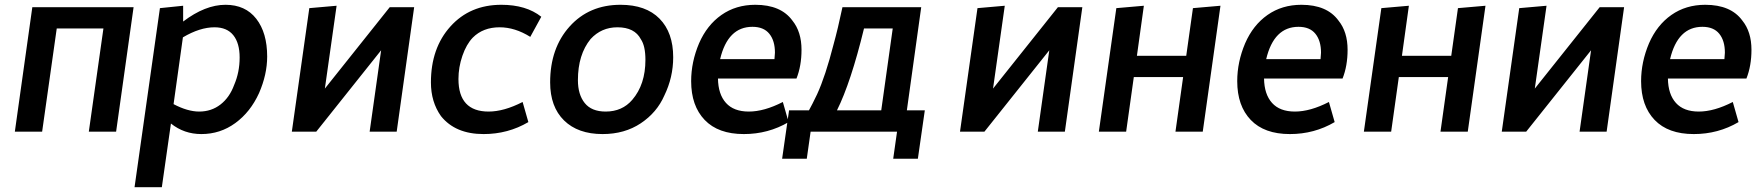

<svg xmlns="http://www.w3.org/2000/svg" viewBox="-20 -550 7362 802"><path d="M465 0 538 -520H115L42 0H156L217 -431H412L351 0Z M656 232 694 -34Q749 10 821 10Q900 10 963 -36Q1026 -82 1062 -161Q1096 -239 1096 -314Q1096 -413 1050.5 -471.5Q1005 -530 922 -530Q837 -530 745 -460V-526L648 -516L542 232ZM812 -84Q764 -84 705 -115L744 -394Q815 -436 876 -436Q928 -436 954.5 -403Q981 -370 981 -310Q981 -248 958 -195Q939 -143 901 -113.5Q863 -84 812 -84Z M1637 0 1710 -520H1608L1337 -180L1386 -526L1272 -516L1199 0H1301L1572 -340L1524 0Z M2000 10Q2102 10 2187 -40L2163 -124Q2085 -84 2021 -84Q1895 -84 1895 -220Q1895 -269 1911.5 -317Q1928 -365 1955 -393Q1998 -436 2067 -436Q2131 -436 2195 -396L2241 -480Q2178 -530 2074 -530Q1943 -530 1861.5 -439.5Q1780 -349 1780 -206Q1780 -124 1822 -65Q1882 10 2000 10Z M2510 -84Q2451 -84 2422.5 -119.5Q2394 -155 2394 -215Q2394 -322 2447 -387Q2492 -436 2559 -436Q2631 -436 2657 -386Q2676 -358 2676 -300Q2676 -197 2621 -133Q2579 -84 2510 -84ZM2497 10Q2589 10 2656.5 -35Q2724 -80 2755 -151Q2792 -227 2792 -311Q2792 -414 2735 -472Q2678 -530 2572 -530Q2441 -530 2359.5 -439.5Q2278 -349 2278 -206Q2278 -104 2336 -47Q2394 10 2497 10Z M3087 10Q3189 10 3274 -40L3250 -124Q3172 -84 3108 -84Q3045 -84 3012.5 -120Q2980 -156 2979 -222H3307Q3328 -275 3328 -342Q3328 -417 3290 -464Q3242 -530 3135 -530Q3054 -530 2993.5 -487.5Q2933 -445 2900 -369Q2867 -291 2867 -211Q2867 -108 2923.5 -49Q2980 10 3087 10ZM3215 -303H2988Q3020 -438 3123 -438Q3170 -438 3193.5 -409Q3217 -380 3217 -330Z M3814 113 3843 -89H3768L3828 -520H3499Q3480 -430 3462 -365Q3428 -232 3393 -156Q3372 -112 3359 -89H3276L3247 113H3350L3366 0H3727L3711 113ZM3661 -89H3476Q3534 -205 3589 -431H3709Z M4428 0 4501 -520H4399L4128 -180L4177 -526L4063 -516L3990 0H4092L4363 -340L4315 0Z M5004 0 5078 -526 4963 -516 4935 -317H4729L4758 -526L4643 -516L4570 0H4684L4716 -228H4922L4890 0Z M5368 10Q5470 10 5555 -40L5531 -124Q5453 -84 5389 -84Q5326 -84 5293.5 -120Q5261 -156 5260 -222H5588Q5609 -275 5609 -342Q5609 -417 5571 -464Q5523 -530 5416 -530Q5335 -530 5274.5 -487.5Q5214 -445 5181 -369Q5148 -291 5148 -211Q5148 -108 5204.5 -49Q5261 10 5368 10ZM5496 -303H5269Q5301 -438 5404 -438Q5451 -438 5474.5 -409Q5498 -380 5498 -330Z M6111 0 6185 -526 6070 -516 6042 -317H5836L5865 -526L5750 -516L5677 0H5791L5823 -228H6029L5997 0Z M6691 0 6764 -520H6662L6391 -180L6440 -526L6326 -516L6253 0H6355L6626 -340L6578 0Z M7055 10Q7157 10 7242 -40L7218 -124Q7140 -84 7076 -84Q7013 -84 6980.5 -120Q6948 -156 6947 -222H7275Q7296 -275 7296 -342Q7296 -417 7258 -464Q7210 -530 7103 -530Q7022 -530 6961.5 -487.5Q6901 -445 6868 -369Q6835 -291 6835 -211Q6835 -108 6891.5 -49Q6948 10 7055 10ZM7183 -303H6956Q6988 -438 7091 -438Q7138 -438 7161.5 -409Q7185 -380 7185 -330Z"/></svg>

Font: Brisa Sans Medium
Style: Italic
Weight: 600
Italic angle: -8°
Designer: Dalton Maag Ltd
Foundry: Dalton Maag Ltd
Version: Version 1.101;July 10, 2019;FontCreator 11.5.0.2425 64-bit